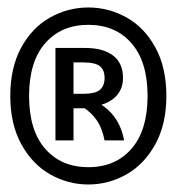

<svg xmlns="http://www.w3.org/2000/svg" viewBox="-20 -696 478 519"><path d="M7.8 -436.5Q7.8 -513.7 37.6 -567.9Q67.4 -622.1 115.7 -648.9Q164.1 -675.8 218.8 -675.8Q273.4 -675.8 321.8 -648.9Q370.1 -622.1 399.9 -567.9Q429.7 -513.7 429.7 -436.5Q429.7 -360.4 399.9 -306.2Q370.1 -252 321.8 -224.6Q273.4 -197.3 218.8 -197.3Q164.1 -197.3 115.7 -224.6Q67.4 -252 37.6 -306.2Q7.8 -360.4 7.8 -436.5ZM200.2 -409.2 244.1 -418.9Q302.7 -386.7 315.4 -316.4H262.7Q255.9 -350.6 240.7 -372.1Q225.6 -393.6 200.2 -409.2ZM378.9 -436.5Q378.9 -529.3 335.4 -579.1Q292 -628.9 218.8 -628.9Q145.5 -628.9 102.1 -579.1Q58.6 -529.3 58.6 -436.5Q58.6 -343.8 102.1 -293.9Q145.5 -244.1 218.8 -244.1Q292 -244.1 335.4 -293.9Q378.9 -343.8 378.9 -436.5ZM129.9 -566.4H210Q258.8 -566.4 285.6 -545.9Q312.5 -525.4 312.5 -485.4Q312.5 -449.2 285.2 -428.2Q257.8 -407.2 210 -407.2H208L213.9 -403.3H178.7V-316.4H129.9ZM262.7 -485.4Q262.7 -506.8 250 -517.1Q237.3 -527.3 204.1 -527.3H178.7V-442.4H204.1Q237.3 -442.4 250 -453.1Q262.7 -463.9 262.7 -485.4Z"/></svg>

Font: Sudo Var
Style: Regular
Weight: 400
Monospace: yes
Designer: Jens Kutilek
Foundry: Jens Kutilek
Version: Version 0.065;FEAKit 1.0